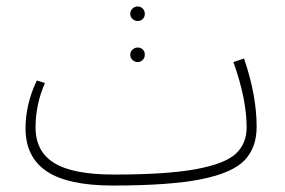

<svg xmlns="http://www.w3.org/2000/svg" viewBox="-20 -562 883 594"><path d="M774 -170Q774 -105 736.5 -66Q699 -27 602.5 -7.5Q506 12 329 12Q190 12 124.5 -32Q59 -76 59 -165Q59 -240 94 -313L119 -305Q90 -239 90 -168Q90 -93 148 -57.5Q206 -22 332 -22Q496 -22 585.5 -38.5Q675 -55 709 -86Q743 -117 743 -168Q743 -256 702 -370L735 -381Q774 -267 774 -170ZM383 -519Q383 -529 390 -535.5Q397 -542 406 -542Q415 -542 421.5 -535.5Q428 -529 428 -519Q428 -509 421.5 -503Q415 -497 406 -497Q397 -497 390 -503.5Q383 -510 383 -519ZM383 -393Q383 -402 390 -408.5Q397 -415 406 -415Q415 -415 421.5 -409Q428 -403 428 -393Q428 -383 421.5 -376.5Q415 -370 406 -370Q397 -370 390 -376.5Q383 -383 383 -393Z"/></svg>

Font: FiraGO UltraLight
Style: Regular
Weight: 200
Designer: bBox Type
Foundry: bBox Type GmbH
Version: Version 1.001